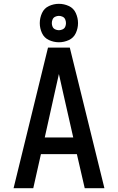

<svg xmlns="http://www.w3.org/2000/svg" viewBox="-20 -984 616 1004"><path d="M51 0H154L194 -178H382L423 0H526L345 -735H231ZM214 -265 264 -490Q270 -517 276 -543.5Q282 -570 288 -597Q294 -570 300 -543.5Q306 -517 312 -490L363 -265ZM288 -763Q315 -763 340 -774.5Q365 -786 376.5 -811Q388 -836 388 -863Q388 -890 376.5 -915.5Q365 -941 340 -952.5Q315 -964 288 -964Q261 -964 236 -952.5Q211 -941 199.5 -915.5Q188 -890 188 -863Q188 -836 199.5 -811Q211 -786 236 -774.5Q261 -763 288 -763ZM288 -826Q278 -826 268.5 -830.5Q259 -835 255 -844Q251 -853 251 -863Q251 -873 255 -882.5Q259 -892 268.5 -896.5Q278 -901 288 -901Q298 -901 307.5 -896.5Q317 -892 321 -882.5Q325 -873 325 -863Q325 -853 321 -844Q317 -835 307.5 -830.5Q298 -826 288 -826Z"/></svg>

Font: Iosevka Sparkle Medium
Style: Regular
Weight: 500
Designer: Belleve Invis
Foundry: Belleve Invis
Version: Version 4.5.0; ttfautohint (v1.8.3)